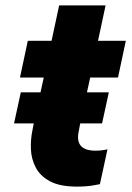

<svg xmlns="http://www.w3.org/2000/svg" viewBox="-20 -681 489 711"><path d="M32 -224 57 -339H130L142 -394H54L83 -530H171L199 -661H371L343 -530H446L417 -394H314L302 -339H383L358 -224H277L272 -197Q255 -123 334 -123Q351 -123 364.5 -125.5Q378 -128 378 -128L350 1Q350 1 325.5 5.5Q301 10 264 10Q202 10 165.5 -9.5Q129 -29 112.5 -60.5Q96 -92 94.5 -128Q93 -164 100 -198L105 -224Z"/></svg>

Font: Be Vietnam Pro ExtraBold
Style: Italic
Weight: 800
Italic angle: -12°
Designer: Lam Bao, Tony Le, Vietanh Nguyen
Foundry: Yellow Type Foundry
Version: Version 1.002; ttfautohint (v1.8.3)